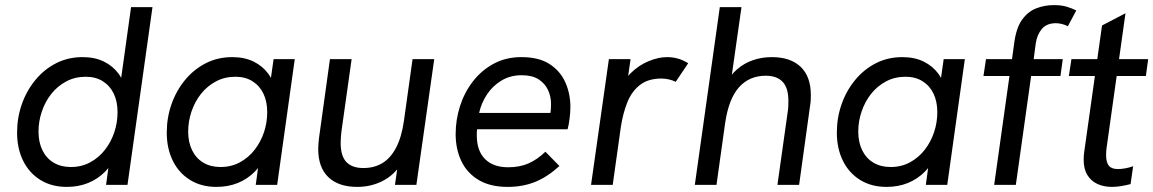

<svg xmlns="http://www.w3.org/2000/svg" viewBox="-20 -725 4523 753"><path d="M242 8Q182 8 138 -19.5Q94 -47 70.5 -95Q47 -143 47 -205Q47 -263 65.5 -316Q84 -369 118.5 -411Q153 -453 200 -477Q247 -501 304 -501Q352 -501 387.5 -483.5Q423 -466 445 -436Q467 -406 472 -367L445 -346L494 -697H578L480 0H396L416 -147L441 -125Q422 -82 393 -52.5Q364 -23 326 -7.5Q288 8 242 8ZM258 -70Q300 -70 334 -88.5Q368 -107 392 -138Q416 -169 428.5 -207Q441 -245 441 -285Q441 -327 426 -358Q411 -389 383 -406.5Q355 -424 316 -424Q274 -424 239.5 -405.5Q205 -387 181 -356.5Q157 -326 144 -287.5Q131 -249 131 -209Q131 -167 146.5 -135.5Q162 -104 190.5 -87Q219 -70 258 -70Z M829 8Q769 8 725 -19.5Q681 -47 657.5 -95Q634 -143 634 -205Q634 -263 652.5 -316Q671 -369 705.5 -411Q740 -453 787 -477Q834 -501 891 -501Q939 -501 974.5 -483.5Q1010 -466 1032 -436Q1054 -406 1059 -367L1032 -346L1053 -493H1136L1067 0H983L1003 -147L1028 -125Q1009 -82 980 -52.5Q951 -23 913 -7.5Q875 8 829 8ZM845 -70Q887 -70 921 -88.5Q955 -107 979 -138Q1003 -169 1015.5 -207Q1028 -245 1028 -285Q1028 -327 1013 -358Q998 -389 970 -406.5Q942 -424 903 -424Q861 -424 826.5 -405.5Q792 -387 768 -356.5Q744 -326 731 -287.5Q718 -249 718 -209Q718 -167 733.5 -135.5Q749 -104 777.5 -87Q806 -70 845 -70Z M1381 8Q1308 8 1268 -30Q1228 -68 1228 -141Q1228 -152 1229 -162Q1230 -172 1231 -183L1274 -493H1359L1319 -209Q1318 -197 1317 -187.5Q1316 -178 1316 -165Q1316 -113 1338.5 -89.5Q1361 -66 1405 -66Q1448 -66 1480 -85.5Q1512 -105 1533.5 -146Q1555 -187 1564 -250L1598 -493H1683L1613 0H1529L1544 -105L1565 -103Q1537 -47 1488.5 -19.5Q1440 8 1381 8Z M1971 8Q1902 8 1856.5 -19.5Q1811 -47 1789 -94Q1767 -141 1767 -199Q1767 -255 1784 -308.5Q1801 -362 1834.5 -405.5Q1868 -449 1916 -475Q1964 -501 2025 -501Q2093 -501 2135 -474Q2177 -447 2197 -402.5Q2217 -358 2217 -305Q2217 -286 2214 -261Q2211 -236 2206 -218H1851Q1850 -211 1850 -205Q1850 -199 1850 -193Q1850 -134 1882 -101.5Q1914 -69 1973 -69Q2018 -69 2052.5 -84Q2087 -99 2119 -130L2174 -74Q2127 -31 2078.5 -11.5Q2030 8 1971 8ZM2137 -266Q2139 -283 2140 -293Q2141 -303 2141 -319Q2141 -347 2129 -372.5Q2117 -398 2092 -414Q2067 -430 2026 -430Q1982 -430 1947.5 -409.5Q1913 -389 1890.5 -355.5Q1868 -322 1859 -282H2163Z M2298 0 2368 -493H2453L2434 -361L2409 -363Q2422 -407 2453.5 -438Q2485 -469 2523.5 -485Q2562 -501 2596 -501Q2618 -501 2638 -495.5Q2658 -490 2679 -477L2630 -404Q2619 -410 2603.5 -413.5Q2588 -417 2574 -417Q2522 -417 2489.5 -391.5Q2457 -366 2440 -323Q2423 -280 2415 -228L2383 0Z M2705 0 2803 -697H2888L2844 -388L2823 -390Q2842 -428 2870 -452.5Q2898 -477 2933 -489Q2968 -501 3007 -501Q3080 -501 3120 -463Q3160 -425 3160 -352Q3160 -341 3159.5 -331Q3159 -321 3157 -310L3114 0H3029L3069 -284Q3071 -296 3071.5 -306Q3072 -316 3072 -329Q3072 -380 3049.5 -404Q3027 -428 2983 -428Q2919 -428 2878.5 -383Q2838 -338 2824 -243L2790 0Z M3457 8Q3397 8 3353 -19.5Q3309 -47 3285.5 -95Q3262 -143 3262 -205Q3262 -263 3280.5 -316Q3299 -369 3333.5 -411Q3368 -453 3415 -477Q3462 -501 3519 -501Q3567 -501 3602.5 -483.5Q3638 -466 3660 -436Q3682 -406 3687 -367L3660 -346L3681 -493H3764L3695 0H3611L3631 -147L3656 -125Q3637 -82 3608 -52.5Q3579 -23 3541 -7.5Q3503 8 3457 8ZM3473 -70Q3515 -70 3549 -88.5Q3583 -107 3607 -138Q3631 -169 3643.5 -207Q3656 -245 3656 -285Q3656 -327 3641 -358Q3626 -389 3598 -406.5Q3570 -424 3531 -424Q3489 -424 3454.5 -405.5Q3420 -387 3396 -356.5Q3372 -326 3359 -287.5Q3346 -249 3346 -209Q3346 -167 3361.5 -135.5Q3377 -104 3405.5 -87Q3434 -70 3473 -70Z M3879 0 3939 -427H3837L3847 -493H3949L3958 -559Q3966 -617 3989 -648.5Q4012 -680 4044.5 -692.5Q4077 -705 4113 -705Q4142 -705 4162.5 -699Q4183 -693 4201 -684L4168 -622Q4157 -628 4144.5 -631Q4132 -634 4121 -634Q4085 -634 4066 -611.5Q4047 -589 4042 -554L4034 -493H4148L4139 -427H4024L3964 0Z M4341 8Q4309 8 4284 -3.5Q4259 -15 4244.5 -38.5Q4230 -62 4230 -99Q4230 -106 4230.5 -113.5Q4231 -121 4232 -128L4302 -625L4394 -673L4320 -146Q4319 -139 4318.5 -131.5Q4318 -124 4318 -116Q4318 -89 4328.5 -75.5Q4339 -62 4364 -62Q4376 -62 4391.5 -64.5Q4407 -67 4424 -73L4414 -3Q4395 2 4376 5Q4357 8 4341 8ZM4172 -427 4182 -493H4483L4474 -427Z"/></svg>

Font: Hanken Grotesk
Style: Italic
Weight: 400
Italic angle: -8°
Designer: Alfredo Marco Pradil
Foundry: Hanken Design Co.
Version: Version 3.013